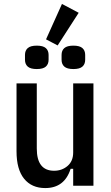

<svg xmlns="http://www.w3.org/2000/svg" viewBox="-20 -944 565 976"><path d="M352 -86H339Q308 12 210 12Q141 12 102.5 -35.5Q64 -83 64 -175V-520H167V-189Q167 -76 255 -76Q295 -76 323.5 -100.5Q352 -125 352 -169V-520H455V0H352ZM273 -713 214 -744 295 -924 380 -879ZM167 -593Q135 -593 121 -605.5Q107 -618 107 -640V-665Q107 -687 121 -699.5Q135 -712 167 -712Q199 -712 213 -699.5Q227 -687 227 -665V-640Q227 -618 213 -605.5Q199 -593 167 -593ZM353 -593Q321 -593 307 -605.5Q293 -618 293 -640V-665Q293 -687 307 -699.5Q321 -712 353 -712Q385 -712 399 -699.5Q413 -687 413 -665V-640Q413 -618 399 -605.5Q385 -593 353 -593Z"/></svg>

Font: IBM Plex Sans Cond Medm
Style: Regular
Weight: 500
Width: 3
Designer: Mike Abbink, Paul van der Laan, Pieter van Rosmalen
Foundry: Bold Monday
Version: Version 1.3